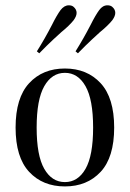

<svg xmlns="http://www.w3.org/2000/svg" viewBox="-20 -681 482 713"><path d="M404 -207.3Q404 -96.8 353.6 -42.7Q303.2 11.3 221 11.3Q138.7 11.3 88.3 -42.7Q37.9 -96.8 37.9 -207.3Q37.9 -317.7 88.3 -372.2Q138.7 -426.6 221 -426.6Q303.2 -426.6 353.6 -372.2Q404 -317.7 404 -207.3ZM116.1 -207.3Q116.1 -103.2 144.4 -54Q172.6 -4.8 221 -4.8Q269.4 -4.8 297.6 -54Q325.8 -103.2 325.8 -207.3Q325.8 -311.3 297.6 -360.9Q269.4 -410.5 221 -410.5Q172.6 -410.5 144.4 -360.9Q116.1 -311.3 116.1 -207.3ZM264.5 -633.1Q264.5 -621 253.2 -605.6Q237.1 -585.5 207.3 -561.3Q201.6 -556.5 177.8 -534.3Q154 -512.1 125.8 -483.1L116.9 -490.3Q146.8 -537.9 172.6 -587.9Q191.1 -625 204.8 -643.5Q218.5 -661.3 235.5 -661.3Q246.8 -661.3 253.2 -655.6Q264.5 -646 264.5 -633.1ZM408.1 -633.1Q408.1 -621 396.8 -605.6Q380.6 -585.5 350.8 -561.3Q345.2 -556.5 321.4 -534.3Q297.6 -512.1 269.4 -483.1L260.5 -490.3Q290.3 -537.9 316.1 -587.9Q334.7 -625 348.4 -643.5Q361.3 -661.3 379 -661.3Q390.3 -661.3 396.8 -655.6Q408.1 -646 408.1 -633.1Z"/></svg>

Font: Playfair Display
Style: Regular
Weight: 400
Designer: Claus Eggers Sørensen
Foundry: Claus Eggers Sørensen
Version: Version 1.005; ttfautohint (v1.2) -l 10 -r 42 -G 200 -x 21 -